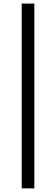

<svg xmlns="http://www.w3.org/2000/svg" viewBox="-20 -891 310 1062"><path d="M100.1 150.9V-871.1H169.9V150.9Z"/></svg>

Font: Kelly Slab
Style: Regular
Weight: 400
Designer: Denis Masharov
Foundry: Denis Masharov
Version: Version 1.001